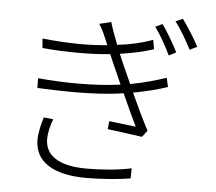

<svg xmlns="http://www.w3.org/2000/svg" viewBox="-56 -855 1068 951"><g transform="rotate(5 478.0 -379.5)"><path d="M171.2 -246.1C161.2 -212 149.9 -171.2 149.9 -133.2C149.9 -23.1 244 34.1 407 34.1C474.8 34.1 565 28.1 626.1 17L627.1 -33C560 -18.1 473.7 -12.1 404.8 -12.1C262.8 -12.1 197.1 -61.1 197.1 -142C197.1 -168 206 -211.3 219.1 -241.1ZM761 -495C717 -480.1 658 -462 583.1 -448.2C562.1 -494.3 545.1 -533 535.2 -555L519.2 -593C583.1 -601.9 639.2 -615.1 686.1 -630L677.9 -676.1C622.9 -656.2 567.1 -643.1 502.1 -636C488.3 -672.9 473 -710.9 463.1 -746.1L404.8 -731.9C415.8 -714.8 424 -699.9 435 -674C441.1 -661.9 446.7 -646 453.8 -630C413.7 -626.1 371.1 -623.9 324.9 -623.9C263.8 -623.9 198.2 -627.8 131 -634.9L134.9 -588.1C196 -582 258.2 -579.9 316.1 -579.9C372.2 -579.9 425.1 -582 471.9 -587L491.1 -541.9C503.2 -516 518.8 -480.1 535.9 -441.1C471.9 -432.2 398.1 -427.9 321 -427.9C258.2 -427.9 192.1 -431.1 126.1 -437.1L127.1 -388.8C186.1 -386 246.1 -383.9 304 -383.9C393.1 -383.9 479 -387.8 555 -399.9C582 -339.8 609.7 -279.1 628.9 -240.1C596.9 -244 549 -250 496.1 -256L491.8 -215.9C551.8 -207.7 619 -199.9 664.1 -192.8L688.9 -225.1C664.1 -272 630.7 -342 600.9 -407C670.8 -420.1 728 -435 771 -449.9ZM682.2 -741.8C710.2 -703.8 741.1 -648.8 761 -605.8L796.9 -623.9C774.9 -669 739 -728.3 717 -758.2ZM779.8 -777C809.7 -739 839.8 -685 861.9 -643.1L898.1 -660.9C875 -704.9 837 -763.8 815 -793Z"/></g></svg>

Font: Karasuma Gothic
Style: Light
Weight: 300
Designer: Rasmus Andersson / Ryoko Nishizuka
Foundry: rsms
Version: Version 1.00